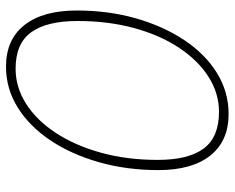

<svg xmlns="http://www.w3.org/2000/svg" viewBox="-91 -675 782 640"><g transform="rotate(-90 300.0 -355.0)"><path d="M240 16Q150 16 101.5 -45Q53 -106 53 -218Q53 -323 79 -415Q105 -507 151.5 -577Q198 -647 261 -686.5Q324 -726 398 -726Q488 -726 536.5 -664.5Q585 -603 585 -490Q585 -385 559 -293.5Q533 -202 486.5 -132Q440 -62 377 -23Q314 16 240 16ZM247 -16Q309 -16 364 -51Q419 -86 461 -149.5Q503 -213 526.5 -299Q550 -385 550 -488Q550 -590 512.5 -642Q475 -694 391 -694Q329 -694 274 -659Q219 -624 177 -560Q135 -496 111 -409.5Q87 -323 87 -220Q87 -118 125 -67Q163 -16 247 -16Z"/></g></svg>

Font: Geist Mono Thin
Style: Italic
Weight: 100
Italic angle: -12°
Monospace: yes
Designer: Basement.studio, Andrés Briganti, Mateo Zaragoza
Foundry: Basement.studio, Vercel, Andrés Briganti, Guido Ferreyra, Mateo Zaragoza
Version: Version 1.500; ttfautohint (v1.8.4.7-5d5b)